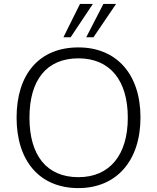

<svg xmlns="http://www.w3.org/2000/svg" viewBox="-20 -956 805 984"><path d="M65 -353C65 -131 183 8 382 8C576 8 700 -131 700 -354C700 -576 577 -713 382 -713C181 -713 65 -576 65 -353ZM131 -353C131 -545 218 -657 382 -657C542 -657 635 -546 635 -353C635 -160 541 -48 382 -48C218 -48 131 -161 131 -353ZM305 -765H342L456 -936H390ZM422 -765H459L575 -936H510Z"/></svg>

Font: Poppy and Pepper Light
Style: Regular
Weight: 300
Designer: Thy Ha
Foundry: Thy Ha
Version: Version 0.001;Glyphs 3.2 (3227)